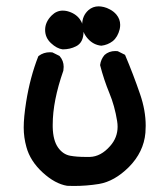

<svg xmlns="http://www.w3.org/2000/svg" viewBox="-20 -601 540 617"><path d="M64 -273.4Q76.7 -353 103 -419.9L104.5 -421.4Q120.1 -433.1 140.6 -433.1Q143.6 -433.1 148.4 -432.6L170.9 -421.4L171.9 -420.4Q184.6 -405.8 184.6 -386.2Q184.6 -380.9 183.6 -374Q149.4 -276.4 149.4 -200.7Q149.4 -196.8 149.4 -192.4Q150.4 -149.9 166.5 -127Q182.1 -105 205.1 -100.6Q226.1 -96.7 255.9 -96.7Q261.7 -96.7 268.6 -96.7Q304.2 -97.7 334 -131.8Q357.9 -158.7 357.9 -193.8Q357.9 -202.6 356.4 -211.9Q348.6 -260.7 331.5 -301.8Q314 -344.2 301.8 -391.1V-392.6Q304.2 -410.6 315.9 -424.3Q330.1 -437 350.6 -437Q353.5 -437 358.4 -436.5L381.8 -424.8Q408.7 -361.3 430.2 -298.3Q448.2 -246.1 448.2 -196.8Q448.2 -185.5 447.3 -174.3Q441.9 -112.3 394 -64Q347.7 -18.1 297.9 -9.8Q258.3 -3.4 217.3 -3.4Q199.2 -3.4 195.8 -3.9Q156.7 -10.3 116.9 -46.9Q77.1 -83.5 64.9 -128.4Q56.2 -159.2 56.2 -191.4Q56.2 -223.6 64 -273.4ZM181.2 -442.4Q162.6 -444.8 143.8 -462.4Q125 -480 125 -504.9Q125 -530.3 146 -551.3Q161.6 -566.9 181.6 -566.9Q188.5 -566.9 195.3 -565.4Q222.2 -558.6 236.3 -539.6Q248.5 -523.4 248.5 -500Q248.5 -463.9 224.1 -452.1Q205.1 -442.4 181.6 -442.4ZM244.1 -522Q244.1 -550.3 264.2 -568.4Q278.3 -580.6 296.9 -580.6Q304.2 -580.6 313.7 -578.4Q323.2 -576.2 333 -570.8Q345.2 -564.5 354 -554.2Q366.2 -539.6 366.2 -521Q366.2 -514.6 364.7 -507.3Q358.4 -481.9 342.3 -468.8Q326.2 -456.5 305.7 -454.1Q280.3 -456.5 262.2 -476.8Q244.1 -497.1 244.1 -522Z"/></svg>

Font: Bakudai
Style: Bold
Weight: 700
Version: Version 1.48